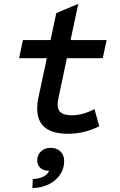

<svg xmlns="http://www.w3.org/2000/svg" viewBox="-20 -682 620 996"><path d="M333 12Q173 12 173 -119Q173 -134 174.5 -148Q176 -162 179 -175L223 -380H79L99 -474H242L272 -614L386 -662L346 -474H533L513 -380H327L285 -182Q282 -169 280.5 -158.5Q279 -148 279 -140Q279 -110 297.5 -97Q316 -84 352 -84Q409 -84 470 -116L495 -27Q457 -8 416.5 2Q376 12 333 12ZM148 294 150 247Q183 245 204.5 234.5Q226 224 235 204Q206 204 189.5 189Q173 174 173 150Q173 122 192.5 103.5Q212 85 243 85Q274 85 293.5 103.5Q313 122 313 154Q313 190 293.5 221Q274 252 237 272Q200 292 148 294Z"/></svg>

Font: Sometype Mono SemiBold
Style: Italic
Weight: 600
Italic angle: -12°
Designer: Ryoichi Tsunekawa
Foundry: Dharma Type
Version: Version 1.001